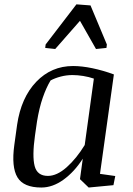

<svg xmlns="http://www.w3.org/2000/svg" viewBox="-20 -840 605 871"><path d="M494.6 0 382.3 10.7 342.8 -27.3 355.5 -120.1Q317.4 -60.5 268.1 -24.9Q218.8 10.7 167.5 10.7Q86.9 10.7 59.1 -35.6Q31.2 -82 44.9 -182.1L57.6 -273.9Q75.7 -397 144.3 -468.8Q212.9 -540.5 311.5 -540.5Q351.1 -540.5 399.2 -530.5Q447.3 -520.5 496.6 -502.4L433.6 -51.3L502.9 -41.5ZM138.7 -225.1Q125.5 -131.3 137.2 -86.7Q148.9 -42 197.3 -42Q238.3 -42 282.7 -81.5Q327.1 -121.1 364.3 -182.1L405.8 -483.4Q383.3 -491.2 357.4 -495.4Q331.5 -499.5 308.6 -499.5Q281.7 -499.5 255.6 -492.7Q229.5 -485.8 209.5 -475.1Q189.9 -442.9 174.1 -397.2Q158.2 -351.6 147.9 -289.1ZM462.9 -622.6 415.5 -617.7 342.8 -745.6 230.5 -617.7 185.1 -622.6 187 -638.2 326.7 -820.3 390.6 -815.4 464.8 -638.2Z"/></svg>

Font: Noticia Text
Style: Italic
Weight: 400
Italic angle: -8°
Designer: JM Sole
Foundry: JM Sole
Version: Version 1.003